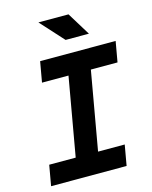

<svg xmlns="http://www.w3.org/2000/svg" viewBox="-132 -991 852 1077"><g transform="rotate(-15 294.5 -453.0)"><path d="M28.3 0 49.3 -119.1H203.1L283.2 -574.2H129.4L150.4 -693.4H588.9L567.9 -574.2H413.1L333 -119.1H487.8L466.8 0ZM319.3 -771.5 197.3 -905.8H372.1L454.6 -771.5Z"/></g></svg>

Font: Cascadia Mono
Style: Bold Italic
Weight: 700
Italic angle: -10°
Monospace: yes
Designer: Aaron Bell
Foundry: Saja Typeworks
Version: Version 2404.023; ttfautohint (v1.8.4)